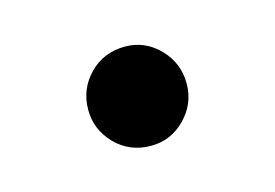

<svg xmlns="http://www.w3.org/2000/svg" viewBox="-37 -186 373 260"><g transform="rotate(-15 149.0 -55.5)"><path d="M150 14Q120 14 100 -6.5Q80 -27 80 -55Q80 -84 100 -104.5Q120 -125 150 -125Q178 -125 198 -104.5Q218 -84 218 -55Q218 -27 198 -6.5Q178 14 150 14Z"/></g></svg>

Font: Arima SemiBold
Style: Regular
Weight: 600
Designer: Joana Correia and Natanael Gama
Foundry: NDISCOVER
Version: Version 1.101;gftools[0.9.23]